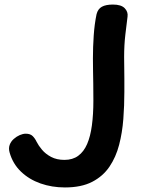

<svg xmlns="http://www.w3.org/2000/svg" viewBox="-20 -807 648 843"><path d="M404 -745Q410 -768 427.5 -777.5Q445 -787 476 -787Q512 -787 527.5 -771Q543 -755 540 -734Q536 -702 530.5 -656Q525 -610 525 -556Q525 -534 525.5 -511Q526 -488 526 -462Q526 -436 526 -403Q526 -344 521.5 -284.5Q517 -225 503 -171Q489 -117 460.5 -75Q432 -33 384.5 -8.5Q337 16 265 16Q208 16 158 -1.5Q108 -19 72 -53.5Q36 -88 22 -138Q17 -156 22.5 -171Q28 -186 40.5 -197Q53 -208 67 -214Q81 -220 93 -220Q113 -220 123.5 -209.5Q134 -199 141 -184Q149 -168 164.5 -149.5Q180 -131 204.5 -118Q229 -105 263 -105Q299 -105 323.5 -123Q348 -141 362.5 -174.5Q377 -208 383.5 -256.5Q390 -305 390 -365Q390 -407 389.5 -439Q389 -471 388.5 -498Q388 -525 388 -551Q388 -601 391.5 -651.5Q395 -702 404 -745Z"/></svg>

Font: Playpen Sans SemiBold
Style: Regular
Weight: 600
Designer: Laura Meseguer, Veronika Burian, José Scaglione
Foundry: TypeTogether
Version: Version 1.001